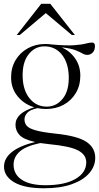

<svg xmlns="http://www.w3.org/2000/svg" viewBox="-20 -752 518 1004"><path d="M220.5 -182Q198 -182 176.5 -186.5Q137.5 -178.5 122.8 -162.2Q108 -146 108 -127.5Q108 -108 119.8 -94.2Q131.5 -80.5 166.5 -70.5Q201.5 -60.5 272 -53Q386.5 -41 432.2 -10Q478 21 478 73Q478 118 446.2 154.2Q414.5 190.5 354.8 211.5Q295 232.5 210.5 232.5Q107 232.5 54 201Q1 169.5 1 119.5Q1 76.5 41 43.8Q81 11 163.5 -9.5Q103 -23 82 -46Q61 -69 61 -99.5Q61 -161 159 -191Q106 -207 72 -248.5Q38 -290 38 -347.5Q38 -398.5 61.5 -437.8Q85 -477 125.5 -499.5Q166 -522 216.5 -522Q234.5 -522 251 -519.5Q326 -512.5 366.8 -515.5Q407.5 -518.5 427.8 -524Q448 -529.5 461.5 -529.5Q476.5 -529.5 476.5 -511Q476.5 -489.5 464.8 -477.2Q453 -465 436.5 -465Q423.5 -465 411 -472.5Q398.5 -480 374.5 -489.5Q350.5 -499 302.5 -504.5Q346.5 -484.5 373.2 -446Q400 -407.5 400 -356Q400 -305.5 376.8 -266Q353.5 -226.5 312.8 -204.2Q272 -182 220.5 -182ZM228.5 -194.5Q278 -196.5 310 -238.5Q342 -280.5 339.5 -356Q336.5 -428 301 -469.5Q265.5 -511 208.5 -509.5Q160 -508 128 -465.8Q96 -423.5 98.5 -348Q101 -277 136.8 -235Q172.5 -193 228.5 -194.5ZM51 109Q51 159.5 94 188Q137 216.5 218 216.5Q318 216.5 374.5 183.8Q431 151 431 97Q431 57 388.2 34.5Q345.5 12 233.5 1.5Q210 -1 190.5 -4Q114.5 12 82.8 40.8Q51 69.5 51 109ZM67.5 -569 195.5 -732H243L371.5 -569H355.5L219.5 -683.5L83.5 -569Z"/></svg>

Font: Newsreader Display Light
Style: Regular
Weight: 300
Designer: Hugues Gentile
Foundry: Production Type
Version: Version 1.001